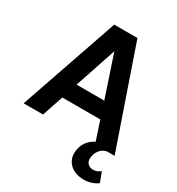

<svg xmlns="http://www.w3.org/2000/svg" viewBox="-225 -885 1162 1261"><g transform="rotate(30 356.0 -254.0)"><path d="M11 0H158L212 -160H500L547 -18C490 10 462 61 462 118C462 186 517 237 601 237C645 237 680 224 707 204L679 129C661 143 644 150 622 150C595 150 569 132 569 99C569 48 601 8 642 0H701L444 -745H268ZM251 -280 356 -594 461 -280Z"/></g></svg>

Font: Mluvka
Style: Bold
Weight: 700
Designer: Modified by Jiří Krblich, Original typeface by Gumpita Rahayu
Foundry: Gumpita Rahayu & Jiří Krblich
Version: Version 2.000;Glyphs 3.1.1 (3134)